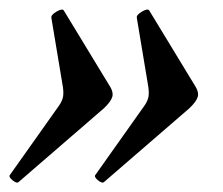

<svg xmlns="http://www.w3.org/2000/svg" viewBox="-25 -408 464 400"><path d="M14 -29Q10 -25 1 -32.5Q-8 -40 -4 -44L98 -188Q105 -198 106.5 -207.5Q108 -217 105 -233L82 -371Q81 -377 93 -384Q105 -391 108 -386L201 -233Q212 -217 209 -206.5Q206 -196 191 -182ZM192 -29Q188 -25 179 -32.5Q170 -40 174 -44L276 -188Q283 -198 284.5 -207.5Q286 -217 283 -233L260 -371Q259 -377 271 -384Q283 -391 286 -386L379 -233Q390 -217 387 -206.5Q384 -196 369 -182Z"/></svg>

Font: Junicode
Style: Bold Italic
Weight: 700
Italic angle: -11°
Designer: Peter S. Baker
Version: Version 2.100; ttfautohint (v1.8.4)